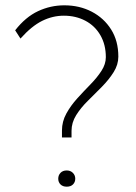

<svg xmlns="http://www.w3.org/2000/svg" viewBox="-20 -698 512 722"><path d="M213 -181V-207Q213 -241 229.5 -271Q246 -301 270.5 -328Q295 -355 320 -380.5Q345 -406 361.5 -431.5Q378 -457 378 -483Q378 -530 357.5 -565.5Q337 -601 301 -620Q265 -639 220 -639Q178 -639 138.5 -619.5Q99 -600 57 -553L37 -584Q76 -634 123 -656Q170 -678 222 -678Q279 -678 325 -654Q371 -630 398 -587Q425 -544 425 -485Q425 -455 407.5 -427Q390 -399 363.5 -372Q337 -345 310.5 -319Q284 -293 266.5 -265Q249 -237 249 -206V-181ZM231 4Q216 4 207.5 -4.5Q199 -13 199 -26Q199 -39 207.5 -48Q216 -57 231 -57Q245 -57 254 -48Q263 -39 263 -26Q263 -13 254.5 -4.5Q246 4 231 4Z"/></svg>

Font: Gantari ExtraLight
Style: Regular
Weight: 250
Designer: Anugrah Pasau
Foundry: Lafontype
Version: Version 1.000